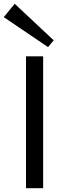

<svg xmlns="http://www.w3.org/2000/svg" viewBox="-61 -999 326 1019"><path d="M77 0V-700H168V0ZM194 -749 -41 -908 17 -979 224 -785Z"/></svg>

Font: Zen Kaku Gothic New Medium
Style: Regular
Weight: 500
Designer: Yoshimichi Ohira
Foundry: Positype
Version: Version 1.002